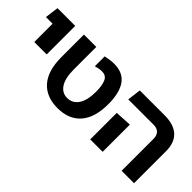

<svg xmlns="http://www.w3.org/2000/svg" viewBox="-5 -1131 1661 1661"><g transform="rotate(45 825.0 -300.5)"><path d="M117.5 -253.5V-602.8H269.5V-253.5ZM36.2 -477.5 52.5 -602.8H202.8V-477.5Z M663.5 9.2Q525.2 9.2 450.5 -76.1Q375.8 -161.5 375.8 -327.5V-602.8H527V-327.5Q527 -221.8 562.6 -166.8Q598.2 -111.8 660.5 -111.8Q725.5 -111.8 762.6 -166.8Q799.8 -221.8 799.8 -327.5Q799.8 -403.2 781.2 -445.2Q762.8 -487.2 716.5 -488Q694.8 -489.2 676.4 -485.2Q658 -481.2 636.2 -475.8V-596.5Q665 -602 690 -606Q715 -610 743.8 -609.5Q850.8 -608 900.9 -535.4Q951 -462.8 951 -327.5Q951 -161.5 876.2 -76.1Q801.5 9.2 663.5 9.2Z M1439.5 0V-388.2Q1439.5 -433 1417.4 -455.2Q1395.2 -477.5 1353.8 -477.5H1043.2L1059.5 -602.8H1361.8Q1475.5 -602.8 1533.5 -549.5Q1591.5 -496.2 1591.5 -391.2V0ZM1055.5 0V-324.5L1207.5 -333.2V0Z"/></g></svg>

Font: Noto Sans Hebrew Light
Style: Regular
Weight: 100
Version: Version 3.000